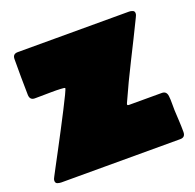

<svg xmlns="http://www.w3.org/2000/svg" viewBox="-95 -594 704 692"><g transform="rotate(-20 257.0 -247.5)"><path d="M5.9 -13.7Q5.9 -18.6 7.6 -22Q9.3 -25.4 11.2 -29.3Q15.1 -37.1 27.3 -59.8Q39.6 -82.5 56.2 -114Q72.8 -145.5 90.6 -179.2Q108.4 -212.9 123.5 -242.7Q138.7 -272.5 148.2 -292.2Q157.7 -312 157.2 -314.9Q155.8 -316.9 139.9 -317.6Q124 -318.4 103 -318.1Q82 -317.9 64.5 -317.6Q46.9 -317.4 41.5 -317.4Q22.9 -317.4 22 -337.4Q21 -372.1 21 -406.7Q21 -441.4 21 -475.6Q21 -495.1 40.5 -495.1H467.8Q474.1 -495.1 481 -492.4Q487.8 -489.7 487.8 -481.9Q487.8 -477.5 486.3 -473.9Q484.9 -470.2 482.9 -466.3Q449.2 -397 414.3 -327.9Q379.4 -258.8 347.7 -188Q346.2 -185.1 346.2 -181.6Q347.7 -179.2 351.6 -179.2H478.5Q496.1 -179.2 498.5 -159.7Q500 -146 499.8 -132.3Q499.5 -118.7 500 -105Q501 -84 502.2 -63Q503.4 -42 503.4 -20.5Q503.4 0 483.9 0H27.8Q21 0 13.4 -2.4Q5.9 -4.9 5.9 -13.7Z"/></g></svg>

Font: Belanosima
Style: Bold
Weight: 700
Designer: The DocRepair Project, Santiago Orozco
Foundry: Google
Version: Version 2.000